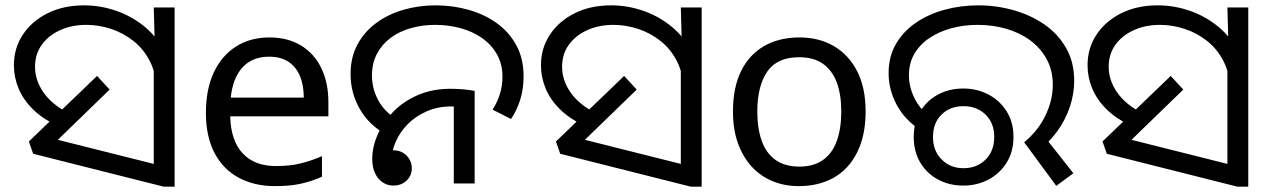

<svg xmlns="http://www.w3.org/2000/svg" viewBox="-20 -686 4750 718"><path d="M192 -217Q139 -242 103 -277.5Q67 -313 49.5 -355Q32 -397 32 -442Q32 -506 65.5 -556.5Q99 -607 158 -636.5Q217 -666 295 -666Q355 -666 413.5 -646Q472 -626 520.5 -586.5Q569 -547 597.5 -487Q626 -427 626 -347L565 -344Q565 -408 541.5 -455Q518 -502 479.5 -532.5Q441 -563 395 -578Q349 -593 303 -593Q249 -593 205.5 -573.5Q162 -554 136.5 -519Q111 -484 111 -436Q111 -387 141.5 -342Q172 -297 233 -265L192 -217ZM555 -482 559 -510 555 -658H633V12H592L104 -111L88 -157L343 -402L390 -351L160 -128L153 -174L615 -58L555 -6Z M987 -546Q1056 -546 1105.5 -516Q1155 -486 1181.5 -431.5Q1208 -377 1208 -304V-251H841Q843 -160 887.5 -112.5Q932 -65 1012 -65Q1063 -65 1102.5 -74.5Q1142 -84 1184 -102V-25Q1143 -7 1103 1.5Q1063 10 1008 10Q932 10 873.5 -21Q815 -52 782.5 -113.5Q750 -175 750 -264Q750 -352 779.5 -415Q809 -478 862.5 -512Q916 -546 987 -546ZM986 -474Q923 -474 886.5 -433.5Q850 -393 843 -321H1116Q1116 -367 1102 -401Q1088 -435 1059.5 -454.5Q1031 -474 986 -474Z M1426 -182Q1361 -217 1326 -277.5Q1291 -338 1291 -409Q1291 -472 1317 -520Q1343 -568 1387.5 -600.5Q1432 -633 1489 -649.5Q1546 -666 1609 -666Q1674 -666 1733.5 -649Q1793 -632 1839 -598.5Q1885 -565 1911.5 -515.5Q1938 -466 1938 -401Q1938 -355 1926 -315Q1914 -275 1891 -241L1822 -276Q1839 -302 1849 -333Q1859 -364 1859 -399Q1859 -447 1838 -483.5Q1817 -520 1781.5 -544.5Q1746 -569 1701 -581Q1656 -593 1608 -593Q1560 -593 1517 -581Q1474 -569 1441.5 -545Q1409 -521 1390 -485.5Q1371 -450 1371 -404Q1371 -355 1394 -312Q1417 -269 1460 -243L1426 -182ZM1451 8Q1429 8 1411 -4Q1393 -16 1382.5 -38.5Q1372 -61 1372 -92Q1372 -136 1392 -182Q1412 -228 1449.5 -267Q1487 -306 1541.5 -330Q1596 -354 1665 -354Q1687 -354 1711.5 -352Q1736 -350 1755 -346V0H1677V-310L1722 -283Q1707 -286 1693.5 -287Q1680 -288 1668 -288Q1618 -288 1576.5 -270Q1535 -252 1505.5 -222.5Q1476 -193 1460 -156.5Q1444 -120 1444 -84Q1444 -69 1451 -56.5Q1458 -44 1466 -33L1408 -96Q1410 -106 1416.5 -112Q1423 -118 1432 -121Q1441 -124 1450 -124Q1472 -124 1487.5 -114.5Q1503 -105 1511.5 -89.5Q1520 -74 1520 -57Q1520 -38 1511 -23.5Q1502 -9 1486.5 -0.5Q1471 8 1451 8Z M2163 -217Q2110 -242 2074 -277.5Q2038 -313 2020.5 -355Q2003 -397 2003 -442Q2003 -506 2036.5 -556.5Q2070 -607 2129 -636.5Q2188 -666 2266 -666Q2326 -666 2384.5 -646Q2443 -626 2491.5 -586.5Q2540 -547 2568.5 -487Q2597 -427 2597 -347L2536 -344Q2536 -408 2512.5 -455Q2489 -502 2450.5 -532.5Q2412 -563 2366 -578Q2320 -593 2274 -593Q2220 -593 2176.5 -573.5Q2133 -554 2107.5 -519Q2082 -484 2082 -436Q2082 -387 2112.5 -342Q2143 -297 2204 -265L2163 -217ZM2526 -482 2530 -510 2526 -658H2604V12H2563L2075 -111L2059 -157L2314 -402L2361 -351L2131 -128L2124 -174L2586 -58L2526 -6Z M3217 -269Q3217 -202 3199.5 -150.5Q3182 -99 3149.5 -63Q3117 -27 3070.5 -8.5Q3024 10 2967 10Q2914 10 2869 -8.5Q2824 -27 2791 -63Q2758 -99 2739.5 -150.5Q2721 -202 2721 -269Q2721 -358 2751 -419.5Q2781 -481 2837 -513.5Q2893 -546 2970 -546Q3043 -546 3098.5 -513.5Q3154 -481 3185.5 -419.5Q3217 -358 3217 -269ZM2812 -269Q2812 -206 2828.5 -159.5Q2845 -113 2880 -88Q2915 -63 2969 -63Q3023 -63 3058 -88Q3093 -113 3109.5 -159.5Q3126 -206 3126 -269Q3126 -333 3109 -378Q3092 -423 3057.5 -447.5Q3023 -472 2968 -472Q2886 -472 2849 -418Q2812 -364 2812 -269Z M3810 -154Q3863 -198 3890 -255Q3917 -312 3917 -369Q3917 -423 3894 -465Q3871 -507 3832 -535.5Q3793 -564 3742.5 -578.5Q3692 -593 3636 -593Q3584 -593 3538 -580.5Q3492 -568 3456 -544Q3420 -520 3399.5 -485Q3379 -450 3379 -405Q3379 -362 3398.5 -321.5Q3418 -281 3452 -254L3424 -198Q3363 -238 3333 -294.5Q3303 -351 3303 -412Q3303 -475 3331 -522.5Q3359 -570 3406.5 -602Q3454 -634 3514 -650Q3574 -666 3638 -666Q3706 -666 3770 -648Q3834 -630 3885 -595Q3936 -560 3966.5 -507Q3997 -454 3997 -384Q3997 -335 3981 -287Q3965 -239 3935 -197Q3905 -155 3863 -123L3879 -184L3994 -38L3930 9ZM3582 8Q3530 8 3488 -14.5Q3446 -37 3421.5 -78Q3397 -119 3397 -174Q3397 -229 3421.5 -269.5Q3446 -310 3488 -332.5Q3530 -355 3582 -355Q3634 -355 3676.5 -332.5Q3719 -310 3744.5 -269.5Q3770 -229 3770 -174Q3770 -119 3744.5 -78Q3719 -37 3676.5 -14.5Q3634 8 3582 8ZM3583 -57Q3633 -57 3665.5 -89Q3698 -121 3698 -174Q3698 -226 3665.5 -257.5Q3633 -289 3583 -289Q3533 -289 3501 -257.5Q3469 -226 3469 -174Q3469 -122 3501.5 -89.5Q3534 -57 3583 -57Z M4207 -217Q4154 -242 4118 -277.5Q4082 -313 4064.5 -355Q4047 -397 4047 -442Q4047 -506 4080.5 -556.5Q4114 -607 4173 -636.5Q4232 -666 4310 -666Q4370 -666 4428.5 -646Q4487 -626 4535.5 -586.5Q4584 -547 4612.5 -487Q4641 -427 4641 -347L4580 -344Q4580 -408 4556.5 -455Q4533 -502 4494.5 -532.5Q4456 -563 4410 -578Q4364 -593 4318 -593Q4264 -593 4220.5 -573.5Q4177 -554 4151.5 -519Q4126 -484 4126 -436Q4126 -387 4156.5 -342Q4187 -297 4248 -265L4207 -217ZM4570 -482 4574 -510 4570 -658H4648V12H4607L4119 -111L4103 -157L4358 -402L4405 -351L4175 -128L4168 -174L4630 -58L4570 -6Z"/></svg>

Font: odia115
Style: Regular
Weight: 400
Designer: Amélie Bonet and Sol Matas
Foundry: Google LLC
Version: Version 2.003